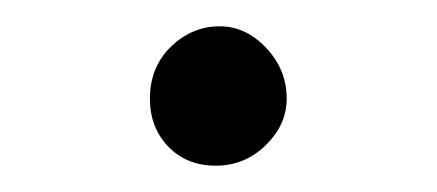

<svg xmlns="http://www.w3.org/2000/svg" viewBox="-20 -131 332 146"><path d="M94 -56Q94 -80 110 -95.5Q126 -111 147 -111Q167 -111 182.5 -94.5Q198 -78 198 -56Q198 -36 182 -20.5Q166 -5 144 -5Q122 -5 108 -19.5Q94 -34 94 -56Z"/></svg>

Font: Mali Light
Style: Regular
Weight: 300
Designer: Kitiyaporn Chalermlarp | Katatrad Aksorn Co.,Ltd.
Foundry: Cadson Demak Co.,Ltd.
Version: Version 1.000; ttfautohint (v1.6)